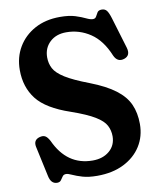

<svg xmlns="http://www.w3.org/2000/svg" viewBox="-82 -777 706 853"><g transform="rotate(-10 271.0 -350.0)"><path d="M288 12.5Q248.5 12.5 221.8 4.5Q195 -3.5 178 -11.5Q161 -19.5 152 -19.5Q141 -19.5 135.8 -11.8Q130.5 -4 124.8 4Q119 12 107 12Q79 12 71.5 -25L42 -161.5Q35.5 -193.5 65.5 -201.5Q80.5 -205.5 90.2 -200.2Q100 -195 110 -176.5Q164 -58 280 -58Q326 -58 355.2 -82.8Q384.5 -107.5 385 -148.5Q385 -175.5 373.2 -198Q361.5 -220.5 326.2 -242Q291 -263.5 221 -288Q114.5 -324 72.2 -378.2Q30 -432.5 30 -509.5Q30 -567.5 57 -613Q84 -658.5 132.5 -685Q181 -711.5 246.5 -711.5Q287.5 -711.5 315 -702.8Q342.5 -694 360.2 -685.2Q378 -676.5 389.5 -676.5Q400.5 -676.5 405 -685.2Q409.5 -694 415 -702.8Q420.5 -711.5 435 -711.5Q449.5 -711.5 457.5 -701.2Q465.5 -691 473.5 -664.5L515.5 -525Q526 -488.5 495.5 -478.5Q464.5 -468.5 449.5 -501.5Q420 -573.5 370.5 -606.5Q321 -639.5 262 -639.5Q216 -639.5 187.8 -612.8Q159.5 -586 159.5 -544Q159.5 -516.5 171.5 -493.8Q183.5 -471 219.2 -448.5Q255 -426 326 -399Q397 -371.5 438.2 -340.2Q479.5 -309 496.8 -270.2Q514 -231.5 514 -181.5Q514 -126 486.5 -82.2Q459 -38.5 408.2 -13Q357.5 12.5 288 12.5Z"/></g></svg>

Font: Fraunces 144pt S100 SemiBold
Style: Regular
Weight: 600
Version: Version 1.000; ttfautohint (v1.8.3)